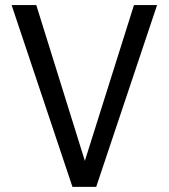

<svg xmlns="http://www.w3.org/2000/svg" viewBox="-20 -726 655 746"><path d="M121 -706.2 309.7 -101 500.5 -706.2H590.3L353.8 0H261.5L25.1 -706.2Z"/></svg>

Font: Fira Code
Style: Regular
Weight: 400
Designer: Carrois Corporate, Edenspiekermann AG, Nikita Prokopov
Foundry: Carrois Corporate, Edenspiekermann AG, Nikita Prokopov
Version: Version 5.002